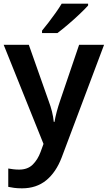

<svg xmlns="http://www.w3.org/2000/svg" viewBox="-20 -786 587 1046"><path d="M0 -542H137L245 -236Q256 -207 263 -179Q270 -151 273 -122H277Q281 -147 289 -177Q297 -207 307 -236L411 -542H547L316 72Q285 153 231.5 196.5Q178 240 100 240Q75 240 57 237.5Q39 235 25 232V132Q36 134 51.5 136Q67 138 84 138Q131 138 158.5 110.5Q186 83 201 42L217 -2ZM460 -756Q444 -738 413.5 -709Q383 -680 350 -652Q317 -624 293 -606H209V-619Q224 -637 244 -663Q264 -689 283.5 -716.5Q303 -744 316 -766H460Z"/></svg>

Font: Noto Sans Gujarati SemiBold
Style: Regular
Weight: 600
Designer: Jelle Bosma - Monotype Design Team, Universal Thirst
Foundry: Monotype Imaging Inc.
Version: Version 2.106; ttfautohint (v1.8.4.7-5d5b)